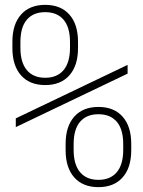

<svg xmlns="http://www.w3.org/2000/svg" viewBox="-20 -760 590 790"><path d="M166 -410Q102 -410 66.5 -450Q31 -490 31 -562V-588Q31 -660 66.5 -700Q102 -740 166 -740Q230 -740 265.5 -700Q301 -660 301 -588V-562Q301 -490 265.5 -450Q230 -410 166 -410ZM166 -440Q215 -440 241.5 -471.5Q268 -503 268 -563V-587Q268 -648 241.5 -679Q215 -710 166 -710Q117 -710 90.5 -679Q64 -648 64 -587V-563Q64 -503 90.5 -471.5Q117 -440 166 -440ZM385 10Q321 10 285.5 -30Q250 -70 250 -142V-168Q250 -240 285.5 -280Q321 -320 385 -320Q449 -320 484.5 -280Q520 -240 520 -168V-142Q520 -70 484.5 -30Q449 10 385 10ZM385 -20Q434 -20 460.5 -51.5Q487 -83 487 -143V-167Q487 -228 460.5 -259Q434 -290 385 -290Q336 -290 309.5 -259Q283 -228 283 -167V-143Q283 -83 309.5 -51.5Q336 -20 385 -20ZM45 -237V-273L505 -493V-457Z"/></svg>

Font: M PLUS Code Latin SemiExpanded ExtraLight
Style: Regular
Weight: 250
Width: 6
Designer: Coji Morishita
Foundry: UNDERFOREST DESIGN
Version: Version 1.002; ttfautohint (v1.8.3)